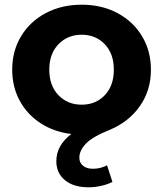

<svg xmlns="http://www.w3.org/2000/svg" viewBox="-20 -566 695 818"><path d="M318 106Q318 127 333.5 140Q349 153 376 153Q409 153 436 138L459 209Q440 219 412.5 225.5Q385 232 358 232Q293 232 256.5 201.5Q220 171 220 121Q220 53 284 5Q210 -4 153 -41Q96 -78 64 -137Q32 -196 32 -269Q32 -349 70 -412Q108 -475 175.5 -510.5Q243 -546 328 -546Q413 -546 480 -510.5Q547 -475 585 -412Q623 -349 623 -269Q623 -181 576 -114Q529 -47 448 -13Q375 16 346.5 45.5Q318 75 318 106ZM328 -120Q388 -120 426.5 -160.5Q465 -201 465 -269Q465 -337 426.5 -377.5Q388 -418 328 -418Q268 -418 229 -377.5Q190 -337 190 -269Q190 -201 229 -160.5Q268 -120 328 -120Z"/></svg>

Font: CMG Sans
Style: Bold
Weight: 700
Designer: Julieta Ulanovsky
Foundry: Julieta Ulanovsky
Version: Version 7.200